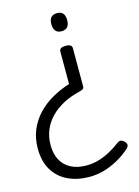

<svg xmlns="http://www.w3.org/2000/svg" viewBox="-160 -601 943 1301"><g transform="rotate(-15 311.5 49.5)"><path d="M373 -286Q395 -286 406 -279Q417 -272 417 -258V11Q417 23 408.5 28.5Q400 34 383 38Q320 53 268.5 80Q217 107 179.5 145Q142 183 121.5 231.5Q101 280 101 338Q101 400 124.5 443.5Q148 487 193 510.5Q238 534 302 534Q348 534 390.5 521Q433 508 471.5 486.5Q510 465 543 440Q556 430 567.5 431.5Q579 433 592 445Q605 458 605 470Q605 482 594 493Q552 531 503.5 558Q455 585 404.5 599.5Q354 614 302 614Q218 614 152 583Q86 552 48.5 490.5Q11 429 11 337Q11 267 35.5 208.5Q60 150 103.5 103.5Q147 57 205 24Q263 -9 329 -30V-258Q329 -272 340 -279Q351 -286 373 -286ZM373 -515Q401 -515 415 -499.5Q429 -484 429 -452Q429 -421 415 -404.5Q401 -388 373 -388Q346 -388 332 -404.5Q318 -421 318 -452Q318 -484 332 -499.5Q346 -515 373 -515Z"/></g></svg>

Font: Playwrite FR Moderne
Style: Regular
Weight: 400
Designer: Veronika Burian, José Scaglione
Foundry: TypeTogether
Version: Version 1.002